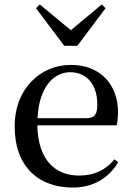

<svg xmlns="http://www.w3.org/2000/svg" viewBox="-20 -829 594 864"><path d="M307 15C399 15 469 -27 512 -99L495 -112C456 -65 406 -39 336 -39C229 -39 151 -108 148 -265H505C509 -281 511 -301 511 -325C511 -445 434 -537 299 -537C164 -537 46 -432 46 -260C46 -78 155 15 307 15ZM149 -297C155 -432 218 -504 296 -504C372 -504 418 -446 418 -360C418 -316 407 -297 370 -297ZM159 -809 142 -792 269 -623H328L455 -792L438 -809L299 -693Z"/></svg>

Font: Noto Serif KR Medium
Style: Regular
Weight: 500
Designer: Ryoko NISHIZUKA 西塚涼子 (kana & ideographs); Frank Grießhammer (Latin, Greek & Cyrillic); Wenlong ZHANG 张文龙 (bopomofo); San
Foundry: Adobe
Version: Version 2.001;hotconv 1.1.0;makeotfexe 2.6.0